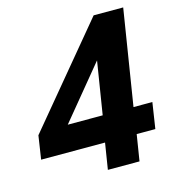

<svg xmlns="http://www.w3.org/2000/svg" viewBox="-106 -795 811 885"><g transform="rotate(-15 300.0 -352.5)"><path d="M300 0 320 -125H15L32 -237L421 -705H562L489 -249H579L560 -125H471L451 0ZM342 -249 386 -523H401L149 -217L151 -249Z"/></g></svg>

Font: Nunito Sans 10pt ExtraBold
Style: Italic
Weight: 800
Italic angle: -9°
Designer: Vernon Adams
Foundry: Vernon Adams
Version: Version 3.101;gftools[0.9.27]